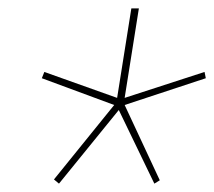

<svg xmlns="http://www.w3.org/2000/svg" viewBox="-20 -750 512 459"><path d="M121 -311 109 -321 253 -499 80 -563 86 -578 260 -516 294 -730H312L278 -516L469 -578L472 -563L278 -499L362 -319L349 -311L264 -487Z"/></svg>

Font: Georama ExtraExtended Thin
Style: Italic
Weight: 100
Width: 8
Italic angle: -9°
Designer: Jean-Baptiste Levee
Foundry: Production Type
Version: Version 1.000